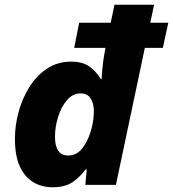

<svg xmlns="http://www.w3.org/2000/svg" viewBox="-20 -780 730 810"><path d="M201 10Q157 10 121 -11Q85 -32 64 -77Q43 -122 43 -195Q43 -251 58.5 -308Q74 -365 104 -413Q134 -461 178.5 -490.5Q223 -520 280 -520Q328 -520 357 -499.5Q386 -479 405 -447H409Q409 -458 412 -490.5Q415 -523 420 -551L425 -578H293L314 -684H447L463 -760H630L614 -684H690L667 -578H591L469 0H340L346 -66H342Q319 -35 287.5 -12.5Q256 10 201 10ZM268 -124Q303 -124 326.5 -153.5Q350 -183 363 -226.5Q376 -270 376 -311Q376 -345 362 -365.5Q348 -386 320 -386Q287 -386 262.5 -357.5Q238 -329 225 -286.5Q212 -244 212 -203Q212 -124 268 -124Z"/></svg>

Font: Noto Sans ExtraBold
Style: Italic
Weight: 800
Italic angle: -12°
Designer: Monotype Design Team
Foundry: Monotype Imaging Inc.
Version: Version 2.013; ttfautohint (v1.8.4.7-5d5b)